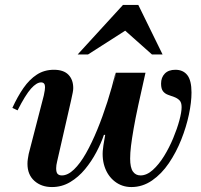

<svg xmlns="http://www.w3.org/2000/svg" viewBox="-20 -744 812 776"><path d="M190 12Q147 12 119 -13Q91 -38 91 -82Q91 -92 92.5 -101.5Q94 -111 96 -122L157 -358Q160 -371 161 -379.5Q162 -388 162 -392Q162 -411 146 -411Q128 -411 105.5 -386Q83 -361 51 -298L30 -308Q51 -354 75 -388.5Q99 -423 129 -442.5Q159 -462 198 -462Q237 -462 256.5 -442Q276 -422 276 -388Q276 -380 274 -370Q272 -360 267 -337L211 -92Q207 -76 207 -64Q207 -47 213 -41Q219 -35 230 -35Q254 -35 279 -59Q304 -83 327.5 -124.5Q351 -166 373 -219.5Q395 -273 414 -332.5Q433 -392 447 -450L409 -199H400Q389 -166 369.5 -129Q350 -92 323.5 -60Q297 -28 263.5 -8Q230 12 190 12ZM511 12Q473 12 444 -10.5Q415 -33 402.5 -71Q390 -109 398 -157L448 -450H568Q551 -375 539 -319.5Q527 -264 520 -223.5Q513 -183 509.5 -154.5Q506 -126 506 -103Q506 -67 517 -51Q528 -35 548 -35Q573 -35 597.5 -57Q622 -79 643 -113Q664 -147 680 -185.5Q696 -224 705 -257.5Q714 -291 714 -311Q714 -330 705.5 -338.5Q697 -347 685 -351.5Q673 -356 660 -360.5Q647 -365 639 -375Q631 -385 631 -406Q631 -431 646 -446.5Q661 -462 689 -462Q720 -462 737 -440.5Q754 -419 754 -370Q754 -331 743.5 -281Q733 -231 712.5 -179.5Q692 -128 662.5 -84.5Q633 -41 594.5 -14.5Q556 12 511 12ZM294 -524 477 -724H539L637 -524H594L486 -620L336 -524Z"/></svg>

Font: Libre Bodoni Medium
Style: Italic
Weight: 500
Italic angle: -13°
Designer: Pablo Impallari, Rodrigo Fuenzalida
Foundry: Impallari Type
Version: Version 2.005;gftools[0.9.23]